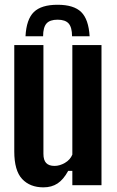

<svg xmlns="http://www.w3.org/2000/svg" viewBox="-20 -793 500 822"><path d="M165.9 9.1Q108.4 9.1 74.8 -26.7Q41.1 -62.5 41.1 -144.9V-600H165.9V-134.4Q165.9 -107.7 177.6 -95.2Q189.3 -82.7 213.5 -82.7Q235.7 -82.7 258.1 -95.8Q280.5 -108.8 289.7 -131.1V-600H414.5V0H289.7V-61.5H272Q251.6 -24.1 226.3 -7.5Q201 9.1 165.9 9.1ZM226.5 -772.6Q295.9 -772.6 327.7 -741.4Q359.4 -710.2 363.7 -637.7H288.5Q288.4 -675.8 274 -692.3Q259.6 -708.7 226.5 -708.7Q193.4 -708.7 179 -692.3Q164.6 -675.8 164.5 -637.7H89.2Q93 -710.2 124.9 -741.4Q156.7 -772.6 226.5 -772.6Z"/></svg>

Font: Big Shoulders Thin
Style: Regular
Weight: 100
Designer: Patric King
Foundry: XO Type Co
Version: Version 2.002